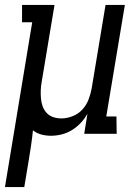

<svg xmlns="http://www.w3.org/2000/svg" viewBox="-43 -540 563 775"><path d="M-23 215 87 -450H46V-520H177L125 -208Q122 -191 121.5 -174Q121 -157 122.5 -141Q124 -125 129.5 -110Q135 -95 146 -83.5Q157 -72 172.5 -67Q188 -62 205 -62Q227 -62 250 -71Q273 -80 289.5 -98Q306 -116 314.5 -138.5Q323 -161 327 -183L383 -520H461L386 -70H427L428 0H297L310 -81Q299 -61 283 -44Q267 -27 247.5 -15Q228 -3 206 2.5Q184 8 163 8Q143 8 124 3Q105 -2 90 -14Q87 16 82.5 46.5Q78 77 73 107L55 215Z"/></svg>

Font: Iosevka Curly Slab
Style: Italic
Weight: 400
Italic angle: -9°
Monospace: yes
Designer: Belleve Invis
Foundry: Belleve Invis
Version: Version 22.1.2; ttfautohint (v1.8.4)